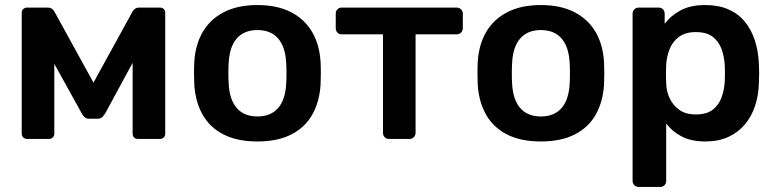

<svg xmlns="http://www.w3.org/2000/svg" viewBox="-20 -550 3071 760"><path d="M88 0Q78 0 72 -6Q66 -12 66 -21V-501Q66 -509 72.5 -514.5Q79 -520 86 -520H170Q187 -520 196 -503L350 -223L504 -503Q513 -520 530 -520H613Q622 -520 628 -514.5Q634 -509 634 -501V-21Q634 -12 628 -6Q622 0 612 0H526Q516 0 510.5 -6Q505 -12 505 -21V-384L546 -377L398 -104Q393 -95 386 -87.5Q379 -80 366 -80H333Q321 -80 314 -87Q307 -94 302 -104L157 -366L195 -372V-21Q195 -12 189 -6Q183 0 174 0Z M999 10Q919 10 864.5 -18Q810 -46 781.5 -97Q753 -148 749 -216Q748 -234 748 -260Q748 -286 749 -304Q753 -373 782.5 -423.5Q812 -474 866.5 -502Q921 -530 999 -530Q1077 -530 1131.5 -502Q1186 -474 1215.5 -423.5Q1245 -373 1249 -304Q1250 -286 1250 -260Q1250 -234 1249 -216Q1245 -148 1216.5 -97Q1188 -46 1133.5 -18Q1079 10 999 10ZM999 -89Q1052 -89 1081 -122.5Q1110 -156 1113 -221Q1114 -236 1114 -260Q1114 -284 1113 -299Q1110 -364 1081 -397.5Q1052 -431 999 -431Q946 -431 917 -397.5Q888 -364 885 -299Q884 -284 884 -260Q884 -236 885 -221Q888 -156 917 -122.5Q946 -89 999 -89Z M1520 0Q1509 0 1502.5 -7Q1496 -14 1496 -24V-414H1333Q1322 -414 1315.5 -421Q1309 -428 1309 -439V-496Q1309 -506 1315.5 -513Q1322 -520 1333 -520H1787Q1798 -520 1805 -513Q1812 -506 1812 -496V-439Q1812 -428 1805 -421Q1798 -414 1787 -414H1625V-24Q1625 -14 1618 -7Q1611 0 1601 0Z M2121 10Q2041 10 1986.5 -18Q1932 -46 1903.5 -97Q1875 -148 1871 -216Q1870 -234 1870 -260Q1870 -286 1871 -304Q1875 -373 1904.5 -423.5Q1934 -474 1988.5 -502Q2043 -530 2121 -530Q2199 -530 2253.5 -502Q2308 -474 2337.5 -423.5Q2367 -373 2371 -304Q2372 -286 2372 -260Q2372 -234 2371 -216Q2367 -148 2338.5 -97Q2310 -46 2255.5 -18Q2201 10 2121 10ZM2121 -89Q2174 -89 2203 -122.5Q2232 -156 2235 -221Q2236 -236 2236 -260Q2236 -284 2235 -299Q2232 -364 2203 -397.5Q2174 -431 2121 -431Q2068 -431 2039 -397.5Q2010 -364 2007 -299Q2006 -284 2006 -260Q2006 -236 2007 -221Q2010 -156 2039 -122.5Q2068 -89 2121 -89Z M2508 190Q2498 190 2491 183Q2484 176 2484 166V-496Q2484 -506 2491 -513Q2498 -520 2508 -520H2587Q2598 -520 2604.5 -513Q2611 -506 2611 -496V-456Q2635 -488 2674 -509Q2713 -530 2771 -530Q2824 -530 2863 -513Q2902 -496 2928 -464.5Q2954 -433 2968 -390Q2982 -347 2984 -295Q2985 -278 2985 -260Q2985 -242 2984 -224Q2983 -174 2969 -131.5Q2955 -89 2928.5 -57.5Q2902 -26 2863 -8Q2824 10 2771 10Q2717 10 2679 -9.5Q2641 -29 2617 -61V166Q2617 176 2610.5 183Q2604 190 2593 190ZM2734 -97Q2777 -97 2801 -115.5Q2825 -134 2836 -164Q2847 -194 2849 -230Q2850 -260 2849 -290Q2847 -326 2836 -356Q2825 -386 2801 -404.5Q2777 -423 2734 -423Q2693 -423 2667.5 -404Q2642 -385 2630.5 -355.5Q2619 -326 2617 -295Q2616 -277 2616 -257Q2616 -237 2617 -218Q2618 -188 2631 -160.5Q2644 -133 2669 -115Q2694 -97 2734 -97Z"/></svg>

Font: Rubik Light Medium
Style: Regular
Weight: 500
Version: Version 2.104